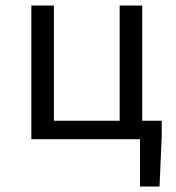

<svg xmlns="http://www.w3.org/2000/svg" viewBox="-20 -506 640 698"><path d="M94 0V-486H176V-67H415V-486H497V0ZM489 172V0H451V-67H568V-15L560 172Z"/></svg>

Font: Source Code Pro
Style: Regular
Weight: 400
Monospace: yes
Designer: Paul D. Hunt, Teo Tuominen
Foundry: Adobe Systems Incorporated
Version: Version 1.018;hotconv 1.0.116;makeotfexe 2.5.65601